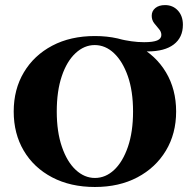

<svg xmlns="http://www.w3.org/2000/svg" viewBox="-20 -724 746 755"><path d="M560.5 -521.8Q543.5 -521.8 523.8 -523.8Q504 -525.8 484.7 -529.8L447.6 -571Q471.8 -565.3 496.8 -561.7Q521.8 -558.1 546.8 -558.1Q581.5 -558.1 598 -564.9Q614.5 -571.8 614.5 -586.3Q614.5 -599.2 605.2 -609.7Q596 -620.2 586.3 -632.7Q576.6 -645.2 576.6 -662.1Q576.6 -680.6 590.7 -692.3Q604.8 -704 629 -704Q659.7 -704 679.4 -682.7Q699.2 -661.3 699.2 -626.6Q699.2 -576.6 663.3 -549.2Q627.4 -521.8 560.5 -521.8ZM353.2 11.3Q257.3 11.3 185.1 -26.6Q112.9 -64.5 73.4 -131.5Q33.9 -198.4 33.9 -285.5Q33.9 -372.6 73.8 -439.5Q113.7 -506.5 185.5 -544.4Q257.3 -582.3 353.2 -582.3Q448.4 -582.3 520.6 -544.4Q592.7 -506.5 632.7 -439.5Q672.6 -372.6 672.6 -285.5Q672.6 -198.4 632.3 -131.5Q591.9 -64.5 520.2 -26.6Q448.4 11.3 353.2 11.3ZM353.2 -24.2Q395.2 -24.2 429 -56Q462.9 -87.9 483.1 -146.8Q503.2 -205.6 503.2 -285.5Q503.2 -366.1 482.7 -424.6Q462.1 -483.1 428.2 -514.9Q394.4 -546.8 352.4 -546.8Q311.3 -546.8 277 -514.9Q242.7 -483.1 223 -424.6Q203.2 -366.1 203.2 -285.5Q203.2 -205.6 223.4 -146.8Q243.5 -87.9 277.8 -56Q312.1 -24.2 353.2 -24.2Z"/></svg>

Font: Playfair 9pt Black
Style: Regular
Weight: 900
Designer: Claus Eggers Sørensen
Foundry: Claus Eggers Sørensen
Version: Version 2.203